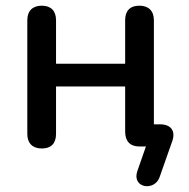

<svg xmlns="http://www.w3.org/2000/svg" viewBox="-20 -515 664 675"><path d="M586 -20C598 -56 580 -78 542 -78H521V-444C521 -477 502 -495 470 -495C437 -495 420 -477 420 -444V-291H177V-444C177 -477 159 -495 127 -495C95 -495 76 -477 76 -444V-44C76 -11 95 7 127 7C160 7 177 -11 177 -44V-211H420V-52C420 -19 437 0 470 0H493L463 86C442 146 523 159 541 108Z"/></svg>

Font: Nunito SemiBold
Style: Regular
Weight: 600
Designer: Vernon Adams
Foundry: Vernon Adams
Version: Version 3.602